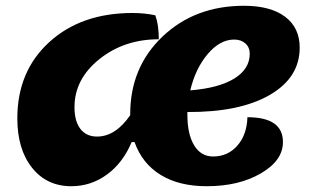

<svg xmlns="http://www.w3.org/2000/svg" viewBox="-20 -620 1089 665"><path d="M227 25Q142 25 91 -39Q40 -103 40 -210Q40 -373 150.5 -474Q261 -575 439 -575Q481 -575 518 -567Q530 -534 530 -484Q410 -484 324 -415Q238 -346 238 -249Q238 -200 258.5 -173.5Q279 -147 316 -147Q380 -147 431 -221V-225Q431 -387 543 -493.5Q655 -600 825 -600Q917 -600 967.5 -562Q1018 -524 1018 -455Q1018 -351 914 -291Q810 -231 629 -232V-223Q629 -155 652.5 -116.5Q676 -78 718 -78Q769 -78 802 -115.5Q835 -153 837 -214Q960 -214 960 -128Q960 -64 883.5 -19.5Q807 25 696 25Q600 25 536 -14.5Q472 -54 446 -128H436Q406 -56 350.5 -15.5Q295 25 227 25ZM791 -483Q742 -483 699.5 -433Q657 -383 639 -307Q738 -315 791.5 -348Q845 -381 845 -434Q845 -456 830 -469.5Q815 -483 791 -483Z"/></svg>

Font: Lemonada
Style: Bold
Weight: 700
Designer: Mohamed Gaber (Arabic), Eduardo Tunni (Latin)
Foundry: Kief Type Foundry
Version: Version 4.004